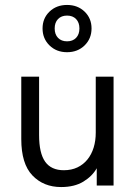

<svg xmlns="http://www.w3.org/2000/svg" viewBox="-20 -750 554 776"><path d="M227 6Q156 6 111 -41Q66 -88 66 -188V-440H138V-204Q138 -131 162.5 -96.5Q187 -62 238 -62Q269 -62 293 -73.5Q317 -85 333.5 -105.5Q350 -126 358.5 -153.5Q367 -181 367 -214V-440H439V0H371V-70Q353 -38 317 -16Q281 6 227 6ZM251 -539Q208 -539 180 -566.5Q152 -594 152 -635Q152 -676 180 -703Q208 -730 251 -730Q294 -730 322 -703Q350 -676 350 -635Q350 -594 322 -566.5Q294 -539 251 -539ZM251 -583Q274 -583 287.5 -597Q301 -611 301 -635Q301 -659 287.5 -673Q274 -687 251 -687Q228 -687 214.5 -673Q201 -659 201 -635Q201 -611 214.5 -597Q228 -583 251 -583Z"/></svg>

Font: Tilda Sans
Style: Regular
Weight: 400
Designer: ParaType Ltd
Foundry: ParaType Ltd
Version: Version 1.009